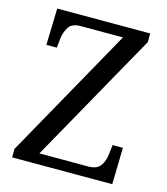

<svg xmlns="http://www.w3.org/2000/svg" viewBox="-107 -798 767 882"><g transform="rotate(15 276.0 -357.0)"><path d="M33 0V-40L382 -664H181Q140 -664 124.5 -640Q109 -616 105 -583L101 -540H51L56 -714H498V-673L149 -50H381Q423 -50 439.5 -74Q456 -98 459 -131L464 -174H513L509 0Z"/></g></svg>

Font: Noto Serif Lao SemCond
Style: Regular
Weight: 400
Width: 4
Designer: Monotype Design Team
Foundry: Monotype Imaging Inc.
Version: Version 2.004; ttfautohint (v1.8.4.7-5d5b)